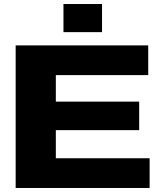

<svg xmlns="http://www.w3.org/2000/svg" viewBox="-20 -936 803 956"><path d="M58 0V-710H718V-562H258V-430H673V-288H258V-148H725V0ZM296 -776V-916H488V-776Z"/></svg>

Font: Special Gothic Expanded One
Style: Regular
Weight: 400
Designer: Alistair McCready
Foundry: Monolith
Version: Version 1.010; ttfautohint (v1.8.4.7-5d5b)